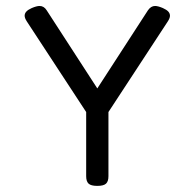

<svg xmlns="http://www.w3.org/2000/svg" viewBox="-20 -606 640 631"><path d="M538.6 -554.2Q538.6 -546.4 531.2 -535.2L336.4 -237.8V-26.9Q336.4 -9.8 328.4 -2.4Q320.3 4.9 300.3 4.9H299.3Q279.3 4.9 271.2 -2.4Q263.2 -9.8 263.2 -26.9V-237.8L68.4 -535.2Q61 -546.4 61 -554.2Q61 -562 66.7 -568.1Q72.3 -574.2 84.5 -579.6Q100.6 -586.4 109.9 -586.4Q124.5 -586.4 133.3 -572.3L299.8 -315.4L466.3 -572.3Q476.1 -586.4 489.7 -586.4Q499 -586.4 515.1 -579.6Q527.3 -574.2 533 -568.1Q538.6 -562 538.6 -554.2Z"/></svg>

Font: Courier Prime Code
Style: Regular
Weight: 400
Designer: Alan Dague-Greene
Foundry: Quote-Unquote Apps
Version: Version 3.0318